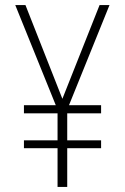

<svg xmlns="http://www.w3.org/2000/svg" viewBox="-20 -734 492 754"><path d="M225 -346 371 -714H410L251 -321H377V-289H244V-183H377V-152H244V0H206V-152H74V-183H206V-289H74V-321H199L40 -714H80Z"/></svg>

Font: Noto Sans Thai Cond ExtLt
Style: Regular
Weight: 200
Width: 3
Designer: Monotype Design Team
Foundry: Monotype Imaging Inc.
Version: Version 2.002; ttfautohint (v1.8.4.7-5d5b)